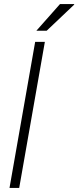

<svg xmlns="http://www.w3.org/2000/svg" viewBox="-20 -930 387 950"><path d="M160 -778H211L347 -907V-910H277ZM27 0H75L202 -723H154Z"/></svg>

Font: Archivo Thin
Style: Italic
Weight: 100
Italic angle: -10°
Designer: Hector Gatti
Foundry: Omnibus-Type
Version: Version 2.001